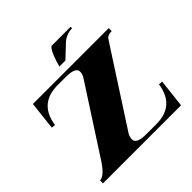

<svg xmlns="http://www.w3.org/2000/svg" viewBox="-196 -938 1107 1107"><g transform="rotate(-45 357.5 -385.0)"><path d="M327.9 -654.1Q349.6 -733.6 370.4 -761Q377.4 -770.3 383.3 -770.3H535.6V-758.5Q486.6 -757.3 451.9 -724.6L377.2 -654.1ZM67.4 -609.4H685.5V-585.4Q660.6 -585.4 646 -574.2Q644 -572.8 608.6 -518.1L337.4 -98.9Q326.9 -82.8 326.9 -60.3Q326.9 -23.9 407 -23.9H488.3Q639.4 -23.9 661.6 -175.8L685.5 -173.3L666 0H29.3V-23.9Q62.5 -23.9 108.9 -91.3L380.1 -510.5Q391.8 -528.6 391.8 -549.1Q391.8 -585.4 311 -585.4H245.1Q94 -585.4 71.8 -433.6L47.9 -436Z"/></g></svg>

Font: itsadzoke
Style: Regular
Weight: 700
Width: 7
Version: Version 0.45